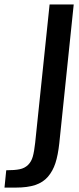

<svg xmlns="http://www.w3.org/2000/svg" viewBox="-39 -830 358 871"><path d="M-18.6 21 -10.7 -57.6Q27.8 -57.6 50.3 -62.3Q72.8 -66.9 87.9 -81.5Q103 -96.2 109.6 -119.1Q116.2 -142.1 120.6 -182.6L186 -809.6H295.4L230 -180.2Q224.1 -126 212.4 -90.1Q200.7 -54.2 178.5 -28.3Q156.2 -2.4 120.8 9.3Q85.4 21 33.2 21Z"/></svg>

Font: Oswald
Style: Regular
Weight: 400
Designer: Vernon Adams
Foundry: Vernon Adams
Version: 3.0; ttfautohint (v0.94.23-7a4d-dirty) -l 8 -r 50 -G 200 -x 